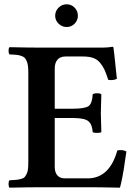

<svg xmlns="http://www.w3.org/2000/svg" viewBox="-20 -865 640 887"><path d="M232.9 -362.8H316.9Q372.1 -362.8 389.2 -375Q406.2 -387.2 408.2 -429.2Q413.1 -434.1 428.2 -434.1Q443.4 -434.1 448.2 -429.2Q445.8 -356.9 445.8 -341.8Q445.8 -335.4 448.2 -254.9Q444.3 -251 428.2 -251Q412.1 -251 408.2 -254.9Q405.8 -291 387.9 -305.4Q370.1 -319.8 316.9 -319.8H232.9V-94.2Q232.9 -68.8 244.9 -54.9Q256.8 -41 278.8 -41H384.8Q485.8 -41 522 -169.9Q546.9 -175.3 564 -165Q562.5 -155.8 558.1 -126Q553.7 -96.2 551.3 -79.8Q548.8 -63.5 543.9 -39.6Q539.1 -15.6 534.2 2Q531.7 2 507.6 1.5Q483.4 1 451.7 0.5Q419.9 0 398.9 0H169.9Q113.8 0 23.9 2Q19.5 -2.4 19.5 -15.1Q19.5 -27.8 23.9 -32.2Q44.4 -33.2 54.9 -34.2Q65.4 -35.2 77.1 -38.3Q88.9 -41.5 93.8 -46.9Q98.6 -52.2 103.5 -62.5Q108.4 -72.8 109.6 -86.7Q110.8 -100.6 110.8 -122.1V-523.9Q110.8 -544.9 109.4 -558.6Q107.9 -572.3 103.5 -582.5Q99.1 -592.8 93.8 -598.1Q88.4 -603.5 77.1 -607.2Q65.9 -610.8 54.7 -611.8Q43.5 -612.8 23.9 -613.8Q19.5 -618.2 19.5 -630.4Q19.5 -642.6 23.9 -647Q115.7 -645 169.9 -645H451.2Q477.1 -645 500 -648.9Q503.9 -648.9 503.9 -646Q504.9 -642.6 507.8 -616Q510.7 -589.4 514.4 -553.2Q518.1 -517.1 520 -501Q502.9 -492.2 480 -496.1Q470.7 -525.4 462.9 -542.5Q455.1 -559.6 442.1 -575.2Q429.2 -590.8 410.2 -597.4Q391.1 -604 363.8 -604H282.2Q257.8 -604 245.4 -589.1Q232.9 -574.2 232.9 -549.8ZM234.9 -792Q234.9 -814 250.5 -829.6Q266.1 -845.2 288.1 -845.2Q309.6 -845.2 324.7 -829.8Q339.8 -814.5 339.8 -792Q339.8 -771 324.7 -755.6Q309.6 -740.2 288.1 -740.2Q266.6 -740.2 250.7 -755.6Q234.9 -771 234.9 -792Z"/></svg>

Font: Common Serif SemiBold
Style: Regular
Weight: 600
Designer: Philipp H. Poll, Khaled Hosny
Foundry: Stefan Peev, Context Ltd.
Version: Version 1.026